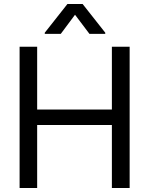

<svg xmlns="http://www.w3.org/2000/svg" viewBox="-20 -941 746 961"><path d="M78.1 -707H166V-392.6H540V-707H628.9V0H540V-315.4H166V0H78.1ZM355.5 -867.2 284.2 -771.5H204.1V-777.3L317.4 -920.9H393.6L506.8 -777.3V-771.5H427.7Z"/></svg>

Font: Pretendard GOV
Style: Regular
Weight: 400
Designer: Base glyphs from Inter by Rasmus Andersson; Hangeul glyphs from Noto Sans CJK(Source Han Sans) by Jang Soo-young and Kan
Foundry: Kil Hyung-jin
Version: Version 1.309